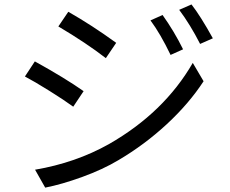

<svg xmlns="http://www.w3.org/2000/svg" viewBox="-20 -814 1040 869"><path d="M715.8 -746.1Q768.6 -671.9 808.6 -590.8L752 -565.4Q706.1 -661.1 661.1 -721.7ZM846.7 -793.9Q887.7 -741.2 943.4 -640.6L885.7 -615.2Q840.8 -703.1 791 -769.5ZM289.1 -760.7Q395.5 -700.2 505.9 -620.1L459 -550.8Q371.1 -619.1 244.1 -694.3ZM138.7 -45.9Q322.3 -77.1 473.6 -162.1Q722.7 -304.7 852.5 -529.3L901.4 -446.3Q835.9 -345.7 735.4 -252.4Q634.8 -159.2 515.6 -88.9Q445.3 -46.9 352.5 -13.2Q259.8 20.5 184.6 35.2ZM137.7 -536.1Q275.4 -460 358.4 -401.4L311.5 -331.1Q271.5 -360.4 203.6 -402.8Q135.7 -445.3 92.8 -467.8Z"/></svg>

Font: GenYoGothic TW TTF Regular
Style: Regular
Weight: 400
Version: Version 1.300